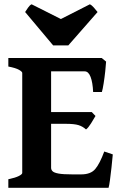

<svg xmlns="http://www.w3.org/2000/svg" viewBox="-20 -890 575 910"><path d="M482.9 -598.1Q481.9 -581.5 478.8 -552Q475.6 -522.5 471.2 -494.6Q466.8 -466.8 462.9 -454.1H421.4Q419.4 -499 409.4 -525.4Q399.4 -551.8 381.3 -551.8H196.8L210.9 -615.2H461.9ZM432.6 -340.3Q424.8 -326.7 411.6 -305.4Q398.4 -284.2 387.7 -276.4Q372.6 -290.5 352.3 -296.9Q332 -303.2 291 -303.2H189.9L200.7 -358.9H415ZM514.6 -158.2Q512.2 -130.4 508.5 -96.9Q504.9 -63.5 501.2 -36.6Q497.6 -9.8 494.6 0H19.5V-40.5Q52.7 -47.4 69.1 -55.7Q85.4 -64 85.4 -70.3V-544.4Q85.4 -550.3 70.1 -559.1Q54.7 -567.9 19.5 -574.7V-615.2H293V-574.7Q260.3 -571.3 241.2 -566.7Q222.2 -562 222.2 -555.2V-94.7Q222.2 -85.4 229.2 -78.4Q236.3 -71.3 257.6 -67.4Q278.8 -63.5 321.8 -63.5H365.2Q410.2 -63.5 431.6 -89.1Q453.1 -114.7 474.1 -171.9ZM303.7 -674.8H231.9L99.1 -833Q105 -842.3 113.3 -854.2Q121.6 -866.2 129.9 -869.6L268.6 -799.8L405.8 -869.6Q414.1 -866.2 424.8 -854.2Q435.5 -842.3 442.4 -833Z"/></svg>

Font: Gentium Book Plus
Style: Bold
Weight: 700
Designer: Victor Gaultney, Annie Olsen, Iska Routamaa, Becca Hirsbrunner
Foundry: SIL International
Version: Version 6.101